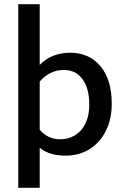

<svg xmlns="http://www.w3.org/2000/svg" viewBox="-20 -731 591 914"><path d="M512 -236Q512 -179 495 -133.5Q478 -88 448.5 -56Q419 -24 379.5 -7Q340 10 295 10Q255 10 225 1.5Q195 -7 169 -27V163H67V-711H169V-422Q198 -452 235 -466Q272 -480 313 -480Q405 -480 458.5 -415.5Q512 -351 512 -236ZM405 -234Q405 -310 373 -354Q341 -398 284 -398Q249 -398 220.5 -383.5Q192 -369 169 -343V-113Q187 -92 211.5 -80Q236 -68 267 -68Q294 -68 319 -78Q344 -88 363 -108Q382 -128 393.5 -159.5Q405 -191 405 -234Z"/></svg>

Font: Ek Mukta Medium
Style: Regular
Weight: 500
Designer: Girish Dalvi and Yashodeep Gholap
Foundry: Ek Type
Version: Version 2.538;PS 1.002;hotconv 16.6.51;makeotf.lib2.5.65220;